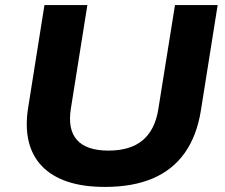

<svg xmlns="http://www.w3.org/2000/svg" viewBox="-20 -725 886 756"><path d="M393 11Q307 11 245 -10Q183 -31 144.5 -71.5Q106 -112 92.5 -170Q79 -228 91 -302L155 -705H324L259 -297Q246 -215 283.5 -173.5Q321 -132 407 -132Q493 -132 541.5 -172.5Q590 -213 603 -293L669 -705H837L771 -290Q755 -190 707.5 -123Q660 -56 581.5 -22.5Q503 11 393 11Z"/></svg>

Font: Nunito Sans 10pt SemiExpanded ExtraBold
Style: Italic
Weight: 800
Width: 6
Italic angle: -9°
Designer: Vernon Adams
Foundry: Vernon Adams
Version: Version 3.101;gftools[0.9.27]